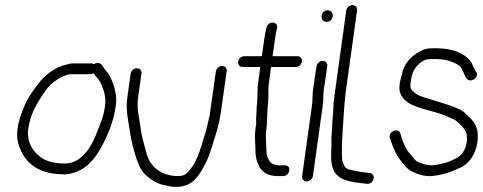

<svg xmlns="http://www.w3.org/2000/svg" viewBox="-20 -704 1881 748"><path d="M346 -454C343 -456 339 -457 336 -457H263C256 -457 247 -455 237 -452C198 -443 162 -417 138 -389C114 -358 84 -320 70 -278C56 -245 42 -196 48 -160C64 -79 120 -25 227 -25C235 -24 243 -25 251 -27C311 -38 349 -82 376 -133C401 -179 422 -229 431 -291C438 -337 422 -383 405 -412C398 -424 391 -429 383 -442L376 -452C369 -460 356 -461 346 -454ZM344 -419C356 -401 368 -394 375 -374C385 -353 394 -324 389 -291C387 -275 384 -260 379 -245C363 -202 347 -152 321 -118C301 -92 274 -67 233 -67C194 -67 158 -75 137 -93C109 -114 86 -147 89 -195C94 -233 105 -265 120 -292C135 -318 151 -344 169 -366C177 -376 200 -392 210 -399C222 -405 241 -415 257 -415H330C334 -415 339 -416 344 -419Z M489 -417 476 -324C471 -289 475 -258 480 -229C483 -212 487 -185 490 -168L496 -140C500 -124 504 -110 509 -94C513 -78 520 -68 524 -54C532 -41 537 -31 549 -21C570 -3 593 14 629 19L647 23C654 24 661 24 669 24C702 24 729 9 745 -11C765 -35 782 -66 795 -100C812 -153 832 -207 841 -270L863 -426C865 -438 857 -447 845 -447C834 -447 823 -438 821 -426L799 -270C798 -262 797 -254 795 -247C789 -221 783 -191 774 -167C763 -128 750 -85 729 -55C715 -36 705 -18 675 -18C607 -18 562 -56 550 -110C541 -143 531 -174 527 -212C522 -247 512 -281 518 -324L531 -417C533 -429 525 -438 513 -438C501 -438 491 -429 489 -417Z M908 -464C906 -452 914 -443 926 -443H994L986 -384C981 -351 985 -322 980 -288C979 -272 979 -257 978 -242C977 -230 980 -223 976 -209C973 -188 973 -169 974 -152C976 -123 973 -91 984 -69C988 -61 987 -61 991 -53C1003 -32 1026 -18 1061 -18H1084C1108 -18 1119 -60 1089 -60H1066C1057 -60 1051 -62 1044 -65C1031 -70 1028 -80 1022 -92C1016 -105 1019 -121 1017 -138C1017 -161 1015 -168 1016 -189C1017 -200 1021 -219 1020 -230C1020 -249 1022 -269 1023 -289C1028 -323 1023 -352 1028 -384L1036 -443H1132C1144 -443 1154 -452 1156 -464C1158 -476 1150 -485 1138 -485H1042L1054 -570C1054 -573 1056 -578 1057 -583L1059 -593C1066 -621 1026 -624 1019 -599L1016 -588C1014 -580 1013 -573 1012 -568L1000 -485H932C920 -485 910 -476 908 -464Z M1213 -446 1200 -358C1196 -333 1199 -316 1195 -290C1182 -199 1170 -109 1157 -18C1155 -7 1164 3 1175 3C1186 3 1197 -7 1199 -18C1212 -109 1224 -199 1237 -290C1241 -316 1238 -333 1242 -358L1255 -446C1257 -457 1248 -467 1237 -467C1226 -467 1215 -457 1213 -446ZM1253 -619C1281 -619 1286 -664 1256 -664C1228 -664 1223 -619 1253 -619Z M1329 -663 1285 -346C1282 -326 1279 -304 1279 -286C1276 -246 1273 -203 1271 -163C1273 -133 1267 -94 1272 -67C1273 -61 1274 -61 1275 -55C1284 -10 1331 4 1384 9L1409 12C1437 15 1447 -27 1420 -30L1395 -33C1376 -35 1357 -40 1339 -44C1320 -50 1319 -65 1313 -81C1311 -118 1312 -154 1315 -194C1319 -245 1320 -293 1327 -346L1371 -663C1373 -675 1365 -684 1353 -684C1341 -684 1331 -675 1329 -663Z M1536 -364C1535 -327 1563 -305 1591 -293C1633 -275 1695 -266 1734 -245C1745 -240 1752 -238 1760 -231C1773 -220 1789 -205 1796 -188C1800 -180 1798 -169 1799 -158C1798 -137 1791 -120 1781 -107C1770 -90 1746 -82 1728 -74C1710 -67 1685 -62 1663 -60C1640 -60 1621 -67 1606 -74C1596 -80 1587 -94 1580 -102C1562 -120 1551 -146 1543 -173L1540 -183C1534 -210 1490 -191 1499 -166L1503 -155C1513 -123 1527 -95 1546 -72C1556 -60 1568 -44 1583 -37C1601 -27 1632 -16 1661 -18C1702 -22 1735 -33 1767 -48C1814 -66 1845 -120 1841 -184C1840 -220 1813 -245 1791 -264C1777 -277 1759 -283 1739 -291C1718 -299 1677 -310 1654 -318C1635 -324 1614 -329 1600 -339C1594 -344 1577 -355 1579 -370C1579 -393 1586 -422 1597 -437C1603 -448 1628 -472 1643 -472C1648 -473 1653 -474 1658 -474H1675C1680 -474 1685 -474 1692 -473C1721 -473 1757 -459 1773 -445C1785 -431 1787 -411 1799 -397C1815 -378 1851 -406 1834 -425C1828 -434 1822 -448 1818 -458C1796 -495 1744 -516 1681 -516H1664C1642 -516 1631 -512 1612 -502C1583 -485 1552 -456 1546 -414C1541 -398 1537 -384 1536 -364Z"/></svg>

Font: PolanStronk
Style: Ita
Weight: 500
Version: Version 1.0